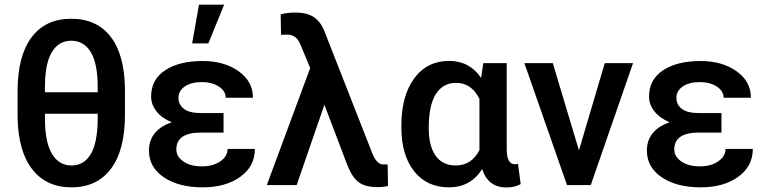

<svg xmlns="http://www.w3.org/2000/svg" viewBox="-20 -802 3323 832"><path d="M521.5 -305.7Q521.5 -151.4 460.9 -70.8Q400.4 9.8 289.6 9.8Q180.7 9.8 119.6 -68.6Q58.6 -147 56.2 -293.9V-407.7Q56.2 -558.6 116.2 -639.6Q176.3 -720.7 288.6 -720.7Q398.9 -720.7 459 -643.6Q519 -566.4 521.5 -419.4ZM174.8 -402.3H403.3V-425.8Q403.3 -526.4 373.5 -575.9Q343.8 -625.5 288.6 -625.5Q234.4 -625.5 204.6 -575.9Q174.8 -526.4 174.8 -425.8ZM403.3 -309.1H174.8V-288.6Q174.8 -187 204.8 -136Q234.9 -85 289.6 -85Q344.2 -85 373.3 -134.3Q402.3 -183.6 403.3 -282.2Z M625.5 0ZM625.5 -149.4Q625.5 -194.3 651.1 -225.3Q676.8 -256.3 724.6 -272Q682.1 -289.6 658.4 -319.1Q634.8 -348.6 634.8 -383.8Q634.8 -457 695.3 -497.3Q755.9 -537.6 858.4 -537.6Q951.7 -537.6 1013.9 -493.4Q1076.2 -449.2 1076.2 -378.4H958Q958 -407.7 928.2 -427Q898.4 -446.3 855 -446.3Q809.1 -446.3 781.2 -427.5Q753.4 -408.7 753.4 -377.9Q753.4 -348.6 776.9 -330.3Q800.3 -312 851.6 -312H948.7V-227.5H846.7Q744.1 -226.1 744.1 -154.3Q744.1 -123.5 774.7 -102.3Q805.2 -81.1 855 -81.1Q902.8 -81.1 934.6 -102.8Q966.3 -124.5 966.3 -156.7H1084.5Q1084.5 -81.1 1021 -35.6Q957.5 9.8 858.4 9.8Q754.4 9.8 689.9 -33.7Q625.5 -77.1 625.5 -149.4ZM842.3 -781.7H951.2L882.8 -613.8H812.5Z M1259.3 -747.6Q1312 -747.6 1341.3 -726.8Q1370.6 -706.1 1385.7 -667L1594.2 -135.3Q1611.8 -93.3 1635.7 -89.8L1651.4 -89.4L1659.7 -89.8L1661.6 3.9Q1641.1 8.8 1615.7 8.8Q1562.5 8.8 1533.9 -12.7Q1505.4 -34.2 1484.4 -88.4L1385.7 -348.1L1265.6 0H1136.2L1324.2 -507.3L1279.8 -613.8Q1263.2 -650.4 1227.5 -651.9H1210.9L1197.8 -650.9L1196.3 -739.7Q1225.1 -747.6 1259.3 -747.6Z M2175.8 -528.3V-150.4Q2177.2 -90.3 2211.4 -90.3Q2219.7 -90.3 2224.6 -92.3L2236.3 -4.4Q2211.4 10.3 2174.3 10.3Q2095.2 10.3 2069.3 -69.3Q2019.5 9.8 1925.3 9.8Q1830.1 9.8 1774.7 -59.8Q1719.2 -129.4 1719.2 -250.5V-256.8Q1719.2 -386.7 1774.9 -462.4Q1830.6 -538.1 1926.3 -538.1Q2014.6 -538.1 2064.9 -464.4L2074.2 -528.3ZM1837.9 -246.6Q1837.9 -169.4 1867.7 -127.2Q1897.5 -85 1955.1 -85Q2023.4 -85 2057.6 -151.4V-373.5Q2023.4 -442.9 1956.1 -442.9Q1899.9 -442.9 1868.9 -394.8Q1837.9 -346.7 1837.9 -246.6Z M2252.4 0ZM2488.8 -150.4 2600.6 -528.3H2723.1L2540 0H2437L2252.4 -528.3H2375.5Z M2783.2 -149.4Q2783.2 -194.3 2808.8 -225.3Q2834.5 -256.3 2882.3 -272Q2839.8 -289.6 2816.2 -319.1Q2792.5 -348.6 2792.5 -383.8Q2792.5 -457 2853 -497.3Q2913.6 -537.6 3016.1 -537.6Q3109.4 -537.6 3171.6 -493.4Q3233.9 -449.2 3233.9 -378.4H3115.7Q3115.7 -407.7 3085.9 -427Q3056.2 -446.3 3012.7 -446.3Q2966.8 -446.3 2939 -427.5Q2911.1 -408.7 2911.1 -377.9Q2911.1 -348.6 2934.6 -330.3Q2958 -312 3009.3 -312H3106.4V-227.5H3004.4Q2901.9 -226.1 2901.9 -154.3Q2901.9 -123.5 2932.4 -102.3Q2962.9 -81.1 3012.7 -81.1Q3060.5 -81.1 3092.3 -102.8Q3124 -124.5 3124 -156.7H3242.2Q3242.2 -81.1 3178.7 -35.6Q3115.2 9.8 3016.1 9.8Q2912.1 9.8 2847.7 -33.7Q2783.2 -77.1 2783.2 -149.4Z"/></svg>

Font: Roboto Medium
Style: Regular
Weight: 500
Designer: Google
Version: Version 2.134; 2016; ttfautohint (v1.6)